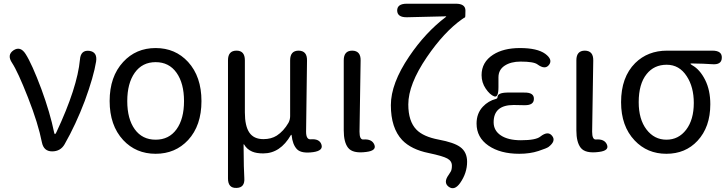

<svg xmlns="http://www.w3.org/2000/svg" viewBox="-20 -816 3927 1035"><path d="M261 0Q216 0 206 -48Q186 -150 131 -290Q76 -430 45 -477Q16 -520 53 -545Q90 -569 118 -525Q152 -472 203 -336Q250 -208 272 -101Q274 -93 276.5 -93Q279 -93 284 -103Q397 -344 411 -495Q415 -547 461 -542Q506 -536 498 -484Q485 -403 437 -272Q389 -145 328 -38Q306 0 261 0Z M644 -61Q571 -140 571 -271.5Q571 -403 644 -482Q713 -557 819 -557Q925 -557 994 -482Q1066 -403 1066 -271Q1066 -139 994 -61Q925 13 819 13Q713 13 644 -61ZM706.5 -119Q747 -63 819 -63Q891 -63 931.5 -119Q972 -175 972 -271Q972 -367 931.5 -424Q891 -481 819 -481Q747 -481 706.5 -424Q666 -367 666 -271Q666 -175 706.5 -119Z M1255 197Q1209 199 1209 146V-491Q1209 -543 1255 -543Q1300 -543 1300 -491V-210Q1300 -137 1324 -101.5Q1348 -66 1400 -66Q1442 -66 1472 -85Q1509 -109 1535 -154Q1544 -171 1544 -190V-491Q1544 -543 1590 -543Q1636 -542 1635 -490L1630 -106Q1630 -63 1655 -65Q1703 -69 1713 -36Q1723 -4 1669 4Q1604 13 1580.5 -12Q1557 -37 1552 -87Q1551 -92 1548 -88Q1491 11 1399 11Q1362 11 1339 1Q1311 -11 1296 -37Q1293 -41 1293 -36Q1294 105 1297 143Q1301 196 1255 197Z M1856 -20Q1833 -50 1833 -113V-491Q1833 -543 1879 -543Q1925 -542 1924 -490L1918 -106Q1918 -63 1938 -64Q1985 -68 1998 -36Q2011 -4 1955 3Q1881 13 1856 -20Z M2460 171Q2430 213 2399 191Q2368 168 2399 126Q2404 119 2410 108.5Q2416 98 2416 77Q2416 52 2391.5 38.5Q2367 25 2291 9Q2197 -10 2148 -61Q2087 -126 2087 -249Q2087 -366 2186 -512Q2273 -641 2384 -725Q2388 -728 2383 -728L2174 -723Q2122 -722 2121 -759Q2121 -796 2173 -796H2437Q2489 -796 2489 -759Q2489 -722 2486.5 -722Q2484 -722 2470 -712Q2373 -643 2281 -508Q2181 -361 2181 -253Q2181 -162 2225 -117Q2262 -79 2344.5 -63.5Q2427 -48 2460 -24Q2498 3 2498 56Q2498 117 2460 171Z M2779 13Q2677 13 2613 -31Q2549 -75 2549 -150Q2549 -205 2583 -241Q2612 -272 2654 -283Q2662 -285 2662 -293Q2662 -316 2714 -317H2806Q2859 -318 2858 -283Q2858 -247 2805 -249H2801Q2775 -250 2749 -250Q2641 -250 2641 -157Q2641 -112 2680 -86Q2719 -60 2788 -60Q2869 -60 2893 -80Q2934 -112 2956 -84Q2979 -56 2937 -24Q2928 -17 2882.5 -2Q2837 13 2779 13ZM2667 -346Q2667 -288 2644 -296.5Q2621 -305 2598.5 -338Q2576 -371 2576 -411Q2576 -481 2638 -521Q2694 -557 2783 -557Q2876 -557 2919 -526Q2961 -495 2940 -467Q2919 -438 2877 -469Q2857 -484 2786 -484Q2734 -484 2700.5 -462Q2667 -440 2667 -399Z M3110 -20Q3087 -50 3087 -113V-491Q3087 -543 3133 -543Q3179 -542 3178 -490L3172 -106Q3172 -63 3192 -64Q3239 -68 3252 -36Q3265 -4 3209 3Q3135 13 3110 -20Z M3401 -59Q3328 -136 3328 -265Q3328 -400 3404 -476Q3472 -543 3576 -543H3820Q3873 -543 3871 -504Q3870 -465 3817 -470Q3779 -473 3707 -474Q3702 -474 3702 -472Q3702 -470 3712 -464Q3753 -441 3781 -385.5Q3809 -330 3809 -254Q3809 -131 3740 -57Q3675 13 3572 13Q3469 13 3401 -59ZM3720 -261Q3720 -347 3682 -405Q3642 -467 3574 -467Q3506 -467 3466 -417Q3423 -364 3423 -265Q3423 -173 3465 -118Q3507 -63 3572.5 -63Q3638 -63 3679 -117Q3720 -171 3720 -261Z"/></svg>

Font: Resource Han Rounded KR
Style: Regular
Weight: 400
Designer: Cyano Hao (round all glyphs); Ryoko NISHIZUKA 西塚涼子 (kana, bopomofo & ideographs); Paul D. Hunt (Latin, Greek & Cyrillic)
Foundry: Cyano Hao
Version: 0.990